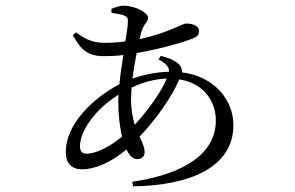

<svg xmlns="http://www.w3.org/2000/svg" viewBox="-20 -598 1040 677"><path d="M237 -474C265 -421 292 -400 345 -400C368 -400 392 -401 415 -404C410 -371 404 -335 401 -301C310 -253 212 -162 212 -62C212 -21 234 -1 269 -1C315 -1 371 -25 426 -71C436 -50 448 -37 463 -37C477 -37 490 -44 490 -62C490 -79 482 -95 472 -116C532 -179 587 -258 612 -318C693 -306 741 -246 741 -173C741 -60 636 15 446 43L450 59C653 56 803 -10 803 -157C803 -245 736 -329 621 -343C622 -353 620 -361 613 -369C598 -385 575 -394 547 -401L539 -389C565 -374 577 -362 576 -345C529 -344 485 -334 447 -321C451 -351 456 -382 462 -411C544 -425 628 -449 661 -463C676 -468 682 -477 682 -488C682 -504 665 -515 636 -515C623 -515 571 -481 472 -460L479 -487C487 -515 502 -519 502 -536C502 -552 459 -578 415 -578C404 -578 386 -572 373 -567V-553C389 -550 403 -548 416 -544C428 -539 431 -536 431 -523C431 -509 427 -483 422 -452C400 -449 377 -447 353 -447C314 -447 288 -454 248 -484ZM568 -321C549 -274 501 -208 455 -158C448 -182 442 -212 442 -250L444 -289C486 -309 525 -319 568 -321ZM410 -116C370 -83 321 -56 285 -56C269 -56 262 -65 262 -83C262 -135 315 -213 398 -264L397 -237C397 -197 402 -153 410 -116Z"/></svg>

Font: Source Han Serif KR
Style: Regular
Weight: 400
Designer: Ryoko NISHIZUKA 西塚涼子 (kana & ideographs); Frank Grießhammer (Latin, Greek & Cyrillic); Wenlong ZHANG 张文龙 (bopomofo); San
Foundry: Adobe
Version: Version 2.001;hotconv 1.1.0;makeotfexe 2.6.0